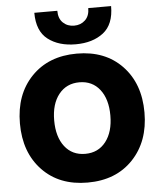

<svg xmlns="http://www.w3.org/2000/svg" viewBox="-69 -1141 1039 1243"><g transform="rotate(-5 450.5 -519.5)"><path d="M155.8 -72.3Q45.9 -187.5 45.9 -376Q45.9 -564.5 156.7 -679.7Q267.6 -794.9 451.7 -794.9Q635.7 -794.9 745.6 -680.2Q855.5 -565.4 855.5 -377.4Q855.5 -189.5 745.1 -73.2Q634.8 43 450.2 43Q265.6 43 155.8 -72.3ZM201.2 -1082H350.6Q350.6 -1031.2 379.4 -1003.9Q408.2 -976.6 451.2 -976.6Q494.1 -976.6 522.9 -1003.9Q551.8 -1031.2 551.8 -1082H700.2Q700.2 -962.9 630.9 -909.2Q561.5 -855.5 451.2 -855.5Q340.8 -855.5 271 -909.2Q201.2 -962.9 201.2 -1082ZM318.4 -545.9Q268.6 -483.4 268.6 -376.5Q268.6 -269.5 317.4 -206.5Q366.2 -143.6 450.7 -143.6Q535.2 -143.6 584.5 -207Q633.8 -270.5 633.8 -377Q633.8 -483.4 585 -545.9Q536.1 -608.4 452.1 -608.4Q368.2 -608.4 318.4 -545.9Z"/></g></svg>

Font: GenEi M Gothic v2 Black
Style: Regular
Weight: 900
Version: Version 2.0